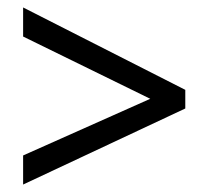

<svg xmlns="http://www.w3.org/2000/svg" viewBox="-20 -617 560 515"><path d="M42 -122V-200L383 -352L42 -519V-597L477 -376V-326Z"/></svg>

Font: Noto Sans Tamil SemiCondensed
Style: Regular
Weight: 400
Width: 4
Designer: Jelle Bosma - Monotype Design Team
Foundry: Monotype Imaging Inc.
Version: Version 2.004; ttfautohint (v1.8.4.7-5d5b)